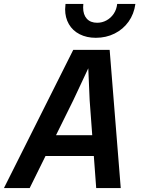

<svg xmlns="http://www.w3.org/2000/svg" viewBox="-49 -950 719 970"><path d="M505 -698 561 0H437L425 -162H181L101 0H-29L321 -698ZM417 -267 404 -443 397 -605 321 -443 234 -267ZM280 -903Q280 -912 282 -930H372Q371 -924 371 -912Q371 -876 389.5 -855.5Q408 -835 442 -835Q467 -835 489 -847Q511 -859 525.5 -880.5Q540 -902 543 -930H635Q628 -879 600.5 -840.5Q573 -802 530 -780.5Q487 -759 435 -759Q389 -759 353.5 -777Q318 -795 299 -828Q280 -861 280 -903Z"/></svg>

Font: Azeret Mono Medium
Style: Italic
Weight: 500
Italic angle: -12°
Designer: Martin Vácha
Foundry: Displaay
Version: Version 1.000; Glyphs 3.0.3, build 3074